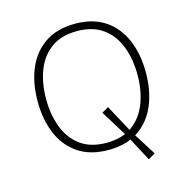

<svg xmlns="http://www.w3.org/2000/svg" viewBox="-111 -772 966 983"><g transform="rotate(-15 372.0 -280.0)"><path d="M594.7 83.5 557.6 104.5 482.9 -36.1 389.6 -187 424.8 -207.5 509.3 -51.8ZM371.6 -663.6Q467.3 -663.6 531 -620.1Q594.7 -576.7 626.5 -501.2Q658.2 -425.8 658.2 -328.6Q658.2 -231.9 626.5 -156.5Q594.7 -81.1 531 -37.8Q467.3 5.4 371.6 5.4Q275.9 5.4 211.9 -37.8Q147.9 -81.1 116.2 -156.5Q84.5 -231.9 84.5 -328.6Q84.5 -425.8 116.2 -501.2Q147.9 -576.7 211.9 -620.1Q275.9 -663.6 371.6 -663.6ZM371.6 -624.5Q287.6 -624.5 233.9 -585.2Q180.2 -545.9 154.8 -478.8Q129.4 -411.6 129.4 -328.6Q129.4 -245.6 155 -178.5Q180.7 -111.3 234.1 -72Q287.6 -32.7 371.6 -32.7Q455.6 -32.7 509 -72Q562.5 -111.3 588.1 -178.5Q613.8 -245.6 613.8 -328.6Q613.8 -412.1 588.1 -479Q562.5 -545.9 509 -585.2Q455.6 -624.5 371.6 -624.5Z"/></g></svg>

Font: Estedad-FD ExtraLight
Style: Regular
Weight: 200
Designer: Amin Abedi
Version: Version 7.3